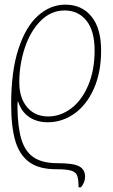

<svg xmlns="http://www.w3.org/2000/svg" viewBox="-20 -566 488 826"><path d="M221 162Q148 162 106 131.5Q64 101 46 40.5Q28 -20 28 -118Q28 -260 59.5 -356Q91 -452 144 -499Q197 -546 261 -546Q332 -546 373.5 -495Q415 -444 415 -349Q415 -255 384 -185Q353 -115 300.5 -77.5Q248 -40 185 -40Q139 -40 105.5 -62.5Q72 -85 58 -129H56Q55 -119 55 -107Q56 -19 72 33.5Q88 86 125 111Q162 136 227 136Q297 136 321.5 150Q346 164 346 194Q346 219 328 240H318Q318 205 312 189.5Q306 174 286 168Q266 162 221 162ZM387 -349Q387 -433 352 -477Q317 -521 258 -521Q199 -521 154.5 -476Q110 -431 86.5 -359.5Q63 -288 63 -212Q63 -144 97 -104.5Q131 -65 187 -65Q240 -65 286 -99.5Q332 -134 359.5 -199Q387 -264 387 -349Z"/></svg>

Font: Noto Serif NarrowThin
Style: Italic
Weight: 250
Width: 4
Italic angle: -12°
Designer: Monotype Design Team
Foundry: Monotype Imaging Inc.
Version: Version 1.001